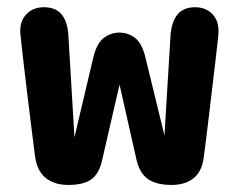

<svg xmlns="http://www.w3.org/2000/svg" viewBox="-20 -505 659 530"><path d="M168.5 5.5Q131.5 5.5 107.8 -12.5Q84 -30.5 77.5 -68.5Q76.5 -76 73 -102.5Q69.5 -129 65 -166.2Q60.5 -203.5 55.5 -244.2Q50.5 -285 46.2 -321.8Q42 -358.5 39.2 -383.8Q36.5 -409 36 -414.5Q34.5 -447 53 -466Q71.5 -485 101 -485Q135 -485 151.2 -463.8Q167.5 -442.5 169 -403.5L185.5 -126L237 -344Q246 -384 265.5 -399.5Q285 -415 309.5 -415Q334.5 -415 353.8 -399.5Q373 -384 382 -344L434 -131L450.5 -403.5Q452.5 -442.5 469 -463.8Q485.5 -485 519 -485Q548 -485 566.2 -466.2Q584.5 -447.5 583 -414.5Q583 -409 580.2 -384.2Q577.5 -359.5 573.2 -323.8Q569 -288 564.2 -248Q559.5 -208 555 -170.8Q550.5 -133.5 547 -106Q543.5 -78.5 542 -68.5Q537 -31 514 -12.8Q491 5.5 454 5.5Q410 5.5 387 -11.8Q364 -29 356 -67.5L310 -271.5L263 -67.5Q255 -27.5 233.5 -11Q212 5.5 168.5 5.5Z"/></svg>

Font: Sono ExtraLight Monospace SemiBold
Style: Regular
Weight: 600
Version: Version 2.112